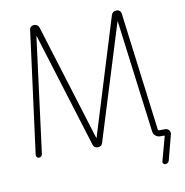

<svg xmlns="http://www.w3.org/2000/svg" viewBox="-94 -844 1031 1072"><g transform="rotate(-10 421.0 -308.5)"><path d="M402.3 -74.2Q402.3 -73.2 403.3 -73.2Q404.3 -73.2 404.3 -74.2L607.4 -733.4Q614.3 -754.9 636.7 -754.9Q647.5 -754.9 654.8 -748.5Q662.1 -742.2 663.1 -732.4L749 -58.6Q750 -54.7 753.9 -54.7H791Q803.7 -54.7 811.5 -43.9Q817.4 -37.1 817.4 -28.3Q817.4 -25.4 816.4 -21.5L779.3 120.1Q774.4 137.7 755.9 137.7Q750 137.7 745.6 132.3Q741.2 127 743.2 120.1L780.3 -16.6Q781.2 -20.5 777.3 -20.5H755.9Q740.2 -20.5 729 -30.3Q717.8 -40 715.8 -54.7L633.8 -692.4Q632.8 -692.4 632.3 -692.4Q631.8 -692.4 631.8 -692.4L429.7 -41Q423.8 -20.5 402.3 -20.5Q380.9 -20.5 375 -41L173.8 -690.4Q173.8 -690.4 173.3 -690.4Q172.9 -690.4 171.9 -690.4L87.9 -38.1Q86.9 -30.3 81.5 -25.4Q76.2 -20.5 68.4 -20.5Q61.5 -20.5 56.6 -25.9Q51.8 -31.2 52.7 -38.1L143.6 -732.4Q144.5 -742.2 151.9 -748.5Q159.2 -754.9 168.9 -754.9Q191.4 -754.9 198.2 -733.4Z"/></g></svg>

Font: Gen Jyuu Gothic ExtraLight
Style: Regular
Weight: 100
Designer: [Source Han Sans]
Ryoko NISHIZUKA  (kana & ideographs); Paul D. Hunt (Latin, Greek & Cyrillic); Wenlong ZHANG  (bopomofo
Version: Version 1.002.20150607